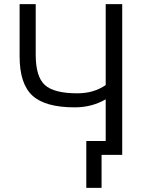

<svg xmlns="http://www.w3.org/2000/svg" viewBox="-20 -750 697 930"><path d="M153 -485Q153 -379 197 -338.5Q241 -298 355 -298Q434 -298 492 -338V-730H572V0H522H492H472V160H398V-67H492V-269Q425 -230 342 -230Q199 -230 137 -287Q75 -344 75 -477V-730H153Z"/></svg>

Font: M PLUS 1p
Style: Regular
Weight: 400
Version: Version 1.062